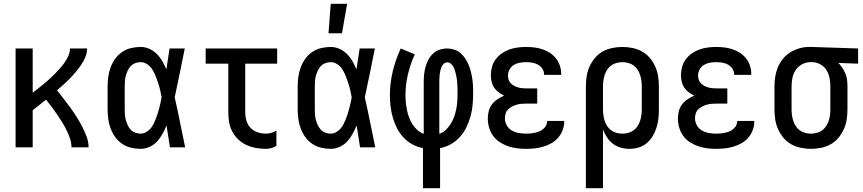

<svg xmlns="http://www.w3.org/2000/svg" viewBox="-20 -775 4540 1010"><path d="M62 0V-520H152V-287Q167 -299 182.5 -311Q198 -323 213 -335.5Q228 -348 242.5 -361.5Q257 -375 270.5 -388.5Q284 -402 297 -417Q310 -432 321 -448Q332 -464 340 -482Q348 -500 348 -520H438Q438 -497 429 -475Q420 -453 407 -434Q394 -415 379 -397Q364 -379 348 -362.5Q332 -346 314.5 -330.5Q297 -315 280 -300Q298 -277 316 -254Q334 -231 351 -207.5Q368 -184 383.5 -159.5Q399 -135 412 -109.5Q425 -84 435.5 -56.5Q446 -29 446 0H356Q356 -24 348 -47Q340 -70 329.5 -91.5Q319 -113 306 -133.5Q293 -154 279.5 -174Q266 -194 251.5 -213.5Q237 -233 222 -251Q205 -237 187.5 -223Q170 -209 152 -195V0Z M720 8Q694 8 669 2Q644 -4 622.5 -18.5Q601 -33 586 -54Q571 -75 562 -99Q553 -123 549.5 -148.5Q546 -174 546 -200V-320Q546 -346 549.5 -371.5Q553 -397 562 -421Q571 -445 586 -466Q601 -487 622.5 -501.5Q644 -516 669 -522Q694 -528 720 -528Q744 -528 766 -518Q788 -508 805 -491Q822 -474 834 -453Q846 -432 855 -410Q859 -437 863.5 -464.5Q868 -492 872 -520H952Q939 -456 926 -391.5Q913 -327 899 -263Q914 -198 927 -132Q940 -66 954 0H874Q870 -29 865 -57.5Q860 -86 856 -115Q847 -93 835 -71Q823 -49 806.5 -31Q790 -13 767 -2.5Q744 8 720 8ZM720 -72Q735 -72 748 -79.5Q761 -87 771 -98Q781 -109 787.5 -122.5Q794 -136 799.5 -149.5Q805 -163 809.5 -177.5Q814 -192 817.5 -206Q821 -220 824.5 -234.5Q828 -249 830 -264Q827 -282 822.5 -301Q818 -320 812 -338Q806 -356 799 -374Q792 -392 782 -408.5Q772 -425 755.5 -436.5Q739 -448 720 -448Q706 -448 692 -443Q678 -438 668 -427.5Q658 -417 652 -404Q646 -391 642 -377Q638 -363 637 -348.5Q636 -334 636 -320V-200Q636 -186 637 -171.5Q638 -157 642 -143Q646 -129 652 -116Q658 -103 668 -92.5Q678 -82 692 -77Q706 -72 720 -72Z M1379 8Q1353 8 1327 3.5Q1301 -1 1277 -12Q1253 -23 1234 -41Q1215 -59 1202.5 -82Q1190 -105 1185.5 -131Q1181 -157 1181 -184V-440H1062V-520H1438V-440H1270V-184Q1270 -161 1276.5 -139.5Q1283 -118 1298.5 -102Q1314 -86 1335.5 -79Q1357 -72 1379 -72Q1393 -72 1407.5 -76Q1422 -80 1434 -88V-8Q1422 0 1407.5 4Q1393 8 1379 8Z M1720 8Q1694 8 1669 2Q1644 -4 1622.5 -18.5Q1601 -33 1586 -54Q1571 -75 1562 -99Q1553 -123 1549.5 -148.5Q1546 -174 1546 -200V-320Q1546 -346 1549.5 -371.5Q1553 -397 1562 -421Q1571 -445 1586 -466Q1601 -487 1622.5 -501.5Q1644 -516 1669 -522Q1694 -528 1720 -528Q1744 -528 1766 -518Q1788 -508 1805 -491Q1822 -474 1834 -453Q1846 -432 1855 -410Q1859 -437 1863.5 -464.5Q1868 -492 1872 -520H1952Q1939 -456 1926 -391.5Q1913 -327 1899 -263Q1914 -198 1927 -132Q1940 -66 1954 0H1874Q1870 -29 1865 -57.5Q1860 -86 1856 -115Q1847 -93 1835 -71Q1823 -49 1806.5 -31Q1790 -13 1767 -2.5Q1744 8 1720 8ZM1720 -72Q1735 -72 1748 -79.5Q1761 -87 1771 -98Q1781 -109 1787.5 -122.5Q1794 -136 1799.5 -149.5Q1805 -163 1809.5 -177.5Q1814 -192 1817.5 -206Q1821 -220 1824.5 -234.5Q1828 -249 1830 -264Q1827 -282 1822.5 -301Q1818 -320 1812 -338Q1806 -356 1799 -374Q1792 -392 1782 -408.5Q1772 -425 1755.5 -436.5Q1739 -448 1720 -448Q1706 -448 1692 -443Q1678 -438 1668 -427.5Q1658 -417 1652 -404Q1646 -391 1642 -377Q1638 -363 1637 -348.5Q1636 -334 1636 -320V-200Q1636 -186 1637 -171.5Q1638 -157 1642 -143Q1646 -129 1652 -116Q1658 -103 1668 -92.5Q1678 -82 1692 -77Q1706 -72 1720 -72ZM1708 -600 1720 -755H1806L1779 -600Z M2205 215V4Q2176 -1 2149.5 -15.5Q2123 -30 2102.5 -52Q2082 -74 2068.5 -100.5Q2055 -127 2046.5 -156Q2038 -185 2034.5 -214.5Q2031 -244 2031 -274Q2031 -337 2046 -399.5Q2061 -462 2088 -520L2162 -489Q2139 -439 2126 -384.5Q2113 -330 2113 -274Q2113 -254 2115 -234.5Q2117 -215 2121 -195.5Q2125 -176 2132 -157Q2139 -138 2149.5 -121.5Q2160 -105 2175 -91.5Q2190 -78 2209 -71V-343Q2209 -363 2211 -383.5Q2213 -404 2218.5 -423.5Q2224 -443 2233.5 -461Q2243 -479 2258 -493Q2273 -507 2292.5 -513.5Q2312 -520 2333 -520Q2351 -520 2369.5 -514Q2388 -508 2402 -496Q2416 -484 2426.5 -468.5Q2437 -453 2444.5 -435.5Q2452 -418 2456.5 -400Q2461 -382 2464 -363.5Q2467 -345 2468 -326.5Q2469 -308 2469 -289Q2469 -258 2466.5 -227Q2464 -196 2456 -166Q2448 -136 2434.5 -107.5Q2421 -79 2400.5 -56Q2380 -33 2352.5 -17Q2325 -1 2295 4V215ZM2291 -71Q2311 -78 2326.5 -93Q2342 -108 2353 -126.5Q2364 -145 2370.5 -165Q2377 -185 2381 -206Q2385 -227 2386 -248Q2387 -269 2387 -291Q2387 -302 2386.5 -313Q2386 -324 2385.5 -335Q2385 -346 2383.5 -357Q2382 -368 2379.5 -379Q2377 -390 2374 -401Q2371 -412 2366 -421.5Q2361 -431 2352.5 -439Q2344 -447 2333 -447Q2322 -447 2314.5 -439.5Q2307 -432 2303 -423Q2299 -414 2296.5 -404Q2294 -394 2293 -384Q2292 -374 2291.5 -363.5Q2291 -353 2291 -343Z M2747 8Q2723 8 2699 5Q2675 2 2652 -6Q2629 -14 2608.5 -27.5Q2588 -41 2574 -60.5Q2560 -80 2553 -103.5Q2546 -127 2546 -151Q2546 -171 2551 -190.5Q2556 -210 2568 -226Q2580 -242 2597 -253Q2614 -264 2632 -272Q2617 -279 2603 -289.5Q2589 -300 2579.5 -314Q2570 -328 2566 -345Q2562 -362 2562 -379Q2562 -401 2568 -423Q2574 -445 2587.5 -463Q2601 -481 2619.5 -494Q2638 -507 2659 -514.5Q2680 -522 2702.5 -525Q2725 -528 2747 -528Q2769 -528 2790.5 -525.5Q2812 -523 2833 -516Q2854 -509 2872.5 -497Q2891 -485 2904.5 -468Q2918 -451 2925 -430Q2932 -409 2932 -387V-381H2842V-384Q2842 -400 2832.5 -414Q2823 -428 2809 -435.5Q2795 -443 2779 -445.5Q2763 -448 2747 -448Q2730 -448 2713.5 -445Q2697 -442 2683 -433.5Q2669 -425 2660.5 -409.5Q2652 -394 2652 -378Q2652 -367 2655.5 -356Q2659 -345 2667 -337Q2675 -329 2685 -323.5Q2695 -318 2705.5 -315Q2716 -312 2727.5 -311Q2739 -310 2750 -310H2806V-230H2750Q2737 -230 2724 -229Q2711 -228 2698.5 -224.5Q2686 -221 2674.5 -215Q2663 -209 2653.5 -200Q2644 -191 2640 -178.5Q2636 -166 2636 -153Q2636 -133 2646 -115.5Q2656 -98 2672.5 -88.5Q2689 -79 2708.5 -75.5Q2728 -72 2747 -72Q2765 -72 2783 -74.5Q2801 -77 2817.5 -84Q2834 -91 2846 -105Q2858 -119 2858 -137V-139H2948V-135Q2948 -112 2939.5 -90Q2931 -68 2916 -50.5Q2901 -33 2880.5 -21.5Q2860 -10 2838 -3.5Q2816 3 2793 5.5Q2770 8 2747 8Z M3062 215V-320Q3062 -347 3066 -373.5Q3070 -400 3081 -424.5Q3092 -449 3109.5 -470Q3127 -491 3150.5 -504Q3174 -517 3200.5 -522.5Q3227 -528 3254 -528Q3281 -528 3307.5 -522.5Q3334 -517 3357.5 -504Q3381 -491 3398.5 -470Q3416 -449 3427 -424.5Q3438 -400 3442 -373.5Q3446 -347 3446 -320V-200Q3446 -176 3443.5 -151.5Q3441 -127 3433.5 -103.5Q3426 -80 3413.5 -59Q3401 -38 3382 -22Q3363 -6 3339.5 1Q3316 8 3291 8Q3268 8 3245 1.5Q3222 -5 3204 -19Q3186 -33 3173 -52.5Q3160 -72 3152 -94V215ZM3254 -72Q3269 -72 3284.5 -76Q3300 -80 3312.5 -89Q3325 -98 3333.5 -111Q3342 -124 3347 -139Q3352 -154 3354 -169.5Q3356 -185 3356 -200V-320Q3356 -335 3354 -350.5Q3352 -366 3347 -381Q3342 -396 3333.5 -409Q3325 -422 3312.5 -431Q3300 -440 3284.5 -444Q3269 -448 3254 -448Q3239 -448 3223.5 -444Q3208 -440 3195.5 -431Q3183 -422 3174.5 -409Q3166 -396 3161 -381Q3156 -366 3154 -350.5Q3152 -335 3152 -320V-200Q3152 -185 3154 -169.5Q3156 -154 3161 -139Q3166 -124 3174.5 -111Q3183 -98 3195.5 -89Q3208 -80 3223.5 -76Q3239 -72 3254 -72Z M3747 8Q3723 8 3699 5Q3675 2 3652 -6Q3629 -14 3608.5 -27.5Q3588 -41 3574 -60.5Q3560 -80 3553 -103.5Q3546 -127 3546 -151Q3546 -171 3551 -190.5Q3556 -210 3568 -226Q3580 -242 3597 -253Q3614 -264 3632 -272Q3617 -279 3603 -289.5Q3589 -300 3579.5 -314Q3570 -328 3566 -345Q3562 -362 3562 -379Q3562 -401 3568 -423Q3574 -445 3587.5 -463Q3601 -481 3619.5 -494Q3638 -507 3659 -514.5Q3680 -522 3702.5 -525Q3725 -528 3747 -528Q3769 -528 3790.5 -525.5Q3812 -523 3833 -516Q3854 -509 3872.5 -497Q3891 -485 3904.5 -468Q3918 -451 3925 -430Q3932 -409 3932 -387V-381H3842V-384Q3842 -400 3832.5 -414Q3823 -428 3809 -435.5Q3795 -443 3779 -445.5Q3763 -448 3747 -448Q3730 -448 3713.5 -445Q3697 -442 3683 -433.5Q3669 -425 3660.5 -409.5Q3652 -394 3652 -378Q3652 -367 3655.5 -356Q3659 -345 3667 -337Q3675 -329 3685 -323.5Q3695 -318 3705.5 -315Q3716 -312 3727.5 -311Q3739 -310 3750 -310H3806V-230H3750Q3737 -230 3724 -229Q3711 -228 3698.5 -224.5Q3686 -221 3674.5 -215Q3663 -209 3653.5 -200Q3644 -191 3640 -178.5Q3636 -166 3636 -153Q3636 -133 3646 -115.5Q3656 -98 3672.5 -88.5Q3689 -79 3708.5 -75.5Q3728 -72 3747 -72Q3765 -72 3783 -74.5Q3801 -77 3817.5 -84Q3834 -91 3846 -105Q3858 -119 3858 -137V-139H3948V-135Q3948 -112 3939.5 -90Q3931 -68 3916 -50.5Q3901 -33 3880.5 -21.5Q3860 -10 3838 -3.5Q3816 3 3793 5.5Q3770 8 3747 8Z M4246 8Q4219 8 4192.5 2.5Q4166 -3 4142.5 -16Q4119 -29 4101.5 -50Q4084 -71 4073 -95.5Q4062 -120 4058 -146.5Q4054 -173 4054 -200V-320Q4054 -346 4058 -371.5Q4062 -397 4072 -421Q4082 -445 4098.5 -465.5Q4115 -486 4137 -499.5Q4159 -513 4184 -520.5Q4209 -528 4235 -528H4250L4494 -520V-440L4390 -444Q4402 -432 4411.5 -417.5Q4421 -403 4427.5 -387Q4434 -371 4436 -354Q4438 -337 4438 -320V-200Q4438 -173 4434 -146.5Q4430 -120 4419 -95.5Q4408 -71 4390.5 -50Q4373 -29 4349.5 -16Q4326 -3 4299.5 2.5Q4273 8 4246 8ZM4246 -72Q4261 -72 4276.5 -76Q4292 -80 4304.5 -89Q4317 -98 4325.5 -111Q4334 -124 4339 -139Q4344 -154 4346 -169.5Q4348 -185 4348 -200V-320Q4348 -342 4344 -363.5Q4340 -385 4329 -404Q4318 -423 4299 -434.5Q4280 -446 4258 -448H4243Q4220 -448 4199.5 -437Q4179 -426 4166 -407Q4153 -388 4148.5 -365.5Q4144 -343 4144 -320V-200Q4144 -185 4146 -169.5Q4148 -154 4153 -139Q4158 -124 4166.5 -111Q4175 -98 4187.5 -89Q4200 -80 4215.5 -76Q4231 -72 4246 -72Z"/></svg>

Font: Iosevka Term Curly Medium
Style: Regular
Weight: 500
Designer: Belleve Invis
Foundry: Belleve Invis
Version: Version 32.3.0